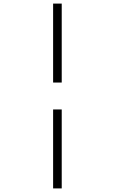

<svg xmlns="http://www.w3.org/2000/svg" viewBox="-20 -830 640 1070"><path d="M276 -370V-810H324V-370ZM276 220V-220H324V220Z"/></svg>

Font: M PLUS Code Latin Expanded Light
Style: Regular
Weight: 300
Width: 7
Designer: Coji Morishita
Foundry: UNDERFOREST DESIGN
Version: Version 1.002; ttfautohint (v1.8.3)